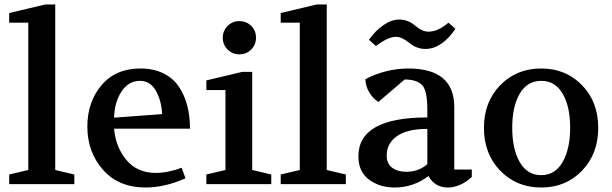

<svg xmlns="http://www.w3.org/2000/svg" viewBox="-20 -820 2726 855"><path d="M21 0V-43L106 -63V-719H21V-762L181 -800H226V-63L311 -43V0Z M369 -256Q369 -366 432 -440.5Q495 -515 606 -515Q664 -515 707.5 -493.5Q751 -472 776.5 -434Q802 -396 814 -349Q826 -302 826 -247H488Q495 -165 543 -107.5Q591 -50 674 -50Q727 -50 789 -73L806 -26Q713 15 629 15Q508 15 438.5 -64Q369 -143 369 -256ZM488 -296 702 -312Q699 -372 674 -416Q649 -460 603 -460Q553 -460 521.5 -413Q490 -366 488 -296Z M1120 -652Q1120 -621 1098.5 -599.5Q1077 -578 1046 -578Q1015 -578 993.5 -599.5Q972 -621 972 -652Q972 -683 993.5 -704.5Q1015 -726 1046 -726Q1077 -726 1098.5 -705Q1120 -684 1120 -652ZM899 0V-43L984 -63V-419H899V-462L1059 -500H1103V-63L1188 -43V0Z M1230 0V-43L1315 -63V-719H1230V-762L1390 -800H1435V-63L1520 -43V0Z M1576 -124Q1576 -297 1883 -297V-332Q1883 -419 1858.5 -442.5Q1834 -466 1782 -466L1665 -366Q1641 -381 1624.5 -408.5Q1608 -436 1607 -467Q1649 -490 1699 -502.5Q1749 -515 1798 -515Q2003 -515 2003 -343V-65H2081V-32Q2058 -10 2030 2.5Q2002 15 1975 15Q1916 15 1888 -36Q1821 15 1737 15Q1671 15 1623.5 -20Q1576 -55 1576 -124ZM1702 -128Q1702 -91 1726.5 -73Q1751 -55 1789 -55Q1844 -55 1883 -89V-246Q1793 -246 1747.5 -213.5Q1702 -181 1702 -128ZM1623 -643Q1652 -684 1688 -708.5Q1724 -733 1757 -733Q1797 -733 1828.5 -706Q1860 -679 1888 -679Q1930 -679 1977 -719L2008 -692Q1981 -650 1946 -626Q1911 -602 1875 -602Q1835 -602 1802.5 -629Q1770 -656 1743 -656Q1708 -656 1654 -615Z M2390 -515Q2500 -515 2572 -440.5Q2644 -366 2644 -251Q2644 -135 2572 -60Q2500 15 2390 15Q2280 15 2207.5 -60Q2135 -135 2135 -251Q2135 -366 2207.5 -440.5Q2280 -515 2390 -515ZM2390 -460Q2328 -460 2294.5 -403Q2261 -346 2261 -251Q2261 -156 2294.5 -98Q2328 -40 2390 -40Q2452 -40 2485.5 -98.5Q2519 -157 2519 -251Q2519 -346 2485.5 -403Q2452 -460 2390 -460Z"/></svg>

Font: Volkhov
Style: Regular
Weight: 400
Designer: Cyreal (www.cyreal.org)
Foundry: Cyreal (www.cyreal.org)
Version: Version 1.010